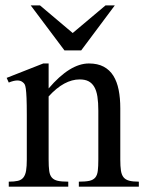

<svg xmlns="http://www.w3.org/2000/svg" viewBox="-20 -697 540 717"><path d="M274.4 0V-18.6Q299.3 -18.6 313.7 -21.7Q328.1 -24.9 335.7 -33.9Q343.3 -43 345.2 -59.1Q347.2 -75.2 347.2 -101.1V-283.7Q347.2 -314 343.8 -336.2Q340.3 -358.4 332 -372.6Q323.7 -386.7 310.5 -393.6Q297.4 -400.4 277.3 -400.4Q249 -400.4 220 -384.8Q190.9 -369.1 161.6 -336.9V-101.1Q161.6 -74.7 163.8 -58.6Q166 -42.5 173.8 -33.7Q181.6 -24.9 196 -21.7Q210.4 -18.6 234.9 -18.6V0H12.7V-18.6Q33.7 -18.6 46.9 -21.7Q60.1 -24.9 67.4 -34.2Q74.7 -43.5 77.4 -59.6Q80.1 -75.7 80.1 -101.1V-267.6Q80.1 -307.6 79.1 -330.6Q78.1 -353.5 76.4 -365.7Q74.7 -377.9 72 -382.3Q69.3 -386.7 65.4 -389.6Q49.3 -403.8 12.7 -388.7L4.9 -406.2L141.6 -460H161.6V-366.7Q241.2 -460 312 -460Q344.7 -460 367.2 -448Q389.6 -436 403.3 -414.1Q417 -392.1 423.1 -361.3Q429.2 -330.6 429.2 -293V-101.1Q429.2 -76.2 431.6 -60.1Q434.1 -43.9 441.4 -34.9Q448.7 -25.9 462.4 -22.2Q476.1 -18.6 498.5 -18.6V0ZM283.2 -508.8H220.7L94.7 -676.8H129.4L251.5 -573.7L374 -676.8H408.7Z"/></svg>

Font: Doulos SIL Am
Style: Regular
Weight: 400
Designer: Walt Agee, Victor Gaultney, Peter Martin, Debbi Hosken, Becca Hirsbrunner
Foundry: SIL International
Version: Version 5.000